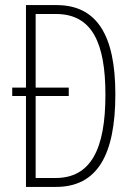

<svg xmlns="http://www.w3.org/2000/svg" viewBox="-20 -800 527 754"><path d="M202 -780H82V-456H28V-423H82V-66H200C361 -66 433 -190 433 -430C433 -661 361 -780 202 -780ZM200 -745C342 -745 394 -631 394 -428C394 -213 336 -101 198 -101H120V-423H250V-456H120V-745Z"/></svg>

Font: Noto Sans Malayalam UI ExtraCondensed ExtraLight
Style: Regular
Weight: 200
Width: 2
Designer: Jelle Bosma - Monotype Design Team
Foundry: Monotype Imaging Inc.
Version: Version 2.104